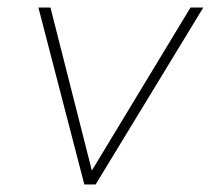

<svg xmlns="http://www.w3.org/2000/svg" viewBox="-20 -490 562 510"><path d="M204 0 82 -470H114L224 -37L486 -470H520L234 0Z"/></svg>

Font: Celebes Thin
Style: Italic
Weight: 250
Italic angle: -10°
Designer: Anugrah Pasau
Foundry: Lafontype
Version: Version 1.000; ttfautohint (v1.8.4)